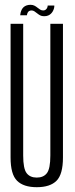

<svg xmlns="http://www.w3.org/2000/svg" viewBox="-20 -774 312 799"><path d="M133 5Q188.5 5 215.2 -21.8Q242 -48.5 242 -118.5V-675H189.5V-127Q189.5 -72 175.2 -53.5Q161 -35 133 -35Q105 -35 90.8 -53.5Q76.5 -72 76.5 -127V-675H24V-118.5Q24 -48.5 51 -21.8Q78 5 133 5ZM163.5 -706.5Q173.5 -706.5 180.5 -709.5Q187.5 -712.5 192.2 -717.2Q197 -722 200 -727.5Q203 -733 204.8 -739.5Q206.5 -746 206 -751H178.5Q178.5 -747 176.5 -742Q174.5 -737 170.2 -733.8Q166 -730.5 160 -730.5Q153 -730.5 147.2 -734Q141.5 -737.5 135.8 -742.2Q130 -747 123.2 -750.5Q116.5 -754 107 -754Q98 -754 90.8 -751.5Q83.5 -749 78.5 -744.5Q73.5 -740 70.5 -734Q67.5 -728 66 -722.2Q64.5 -716.5 64 -710.5H92Q92.5 -715 94.5 -720Q96.5 -725 100.8 -727.8Q105 -730.5 111.5 -730.5Q117.5 -730.5 123 -727Q128.5 -723.5 134.2 -718.8Q140 -714 146.8 -710.2Q153.5 -706.5 163.5 -706.5Z"/></svg>

Font: Anybody ExtraCondensed Light
Style: Regular
Weight: 300
Width: 2
Version: Version 1.113;gftools[0.9.25]